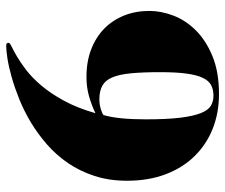

<svg xmlns="http://www.w3.org/2000/svg" viewBox="-74 -652 734 626"><g transform="rotate(90 293.0 -339.0)"><path d="M215.3 -494.1Q215.3 -437 219 -398.9Q222.7 -360.8 232.4 -337.9Q242.2 -314.9 259.8 -305.4Q277.3 -295.9 305.2 -295.9Q318.8 -295.9 332.8 -299.8Q346.7 -303.7 355 -309.1Q369.1 -356 369.1 -446.8Q369.1 -516.6 363.8 -559.8Q358.4 -603 348.6 -627.2Q338.9 -651.4 324.5 -659.7Q310.1 -668 292 -668Q272.5 -668 258.1 -660.6Q243.7 -653.3 234.1 -633.8Q224.6 -614.3 220 -580.6Q215.3 -546.9 215.3 -494.1ZM15.6 -459Q15.6 -497.1 30.8 -537.1Q45.9 -577.1 78.9 -610.4Q111.8 -643.6 163.3 -664.8Q214.8 -686 287.1 -686Q348.1 -686 399.7 -665.5Q451.2 -645 489 -606.4Q526.9 -567.9 548.1 -512.2Q569.3 -456.5 569.3 -386.2Q569.3 -328.1 553.7 -280.3Q538.1 -232.4 511.7 -193.8Q485.4 -155.3 450.9 -125.2Q416.5 -95.2 379.2 -72.8Q341.8 -50.3 303.5 -34.9Q265.1 -19.5 231.4 -10Q197.8 -0.5 170.9 3.7Q144 7.8 128.9 7.8Q119.1 7.8 119.6 0Q119.6 -3.9 131.8 -9.8Q144 -15.6 163.8 -27.1Q183.6 -38.6 208.5 -57.6Q233.4 -76.7 259 -106.9Q284.7 -137.2 308.3 -180.4Q332 -223.6 349.1 -283.2Q322.8 -270.5 293.5 -262.2Q264.2 -253.9 231 -253.9Q180.7 -253.9 140.9 -269.3Q101.1 -284.7 73.2 -312Q45.4 -339.4 30.5 -377Q15.6 -414.6 15.6 -459Z"/></g></svg>

Font: XB Zar
Style: Bold
Weight: 700
Designer: Behnam
Foundry: Irmug
Version: Version 8.005 2009